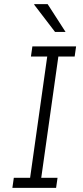

<svg xmlns="http://www.w3.org/2000/svg" viewBox="-20 -911 404 931"><path d="M40 0 47 -49H126L209 -637H130L137 -686H349L342 -637H263L180 -49H259L252 0ZM247 -756 146 -888V-891H211L298 -756Z"/></svg>

Font: Chivo Medium Thin
Style: Italic
Weight: 250
Italic angle: -8.05°
Version: Version 2.002